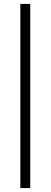

<svg xmlns="http://www.w3.org/2000/svg" viewBox="-20 -756 261 991"><path d="M85 214.8V-735.8H136.2V214.8Z"/></svg>

Font: Charis SIL Afr
Style: Regular
Weight: 400
Foundry: SIL International
Version: Version 5.000